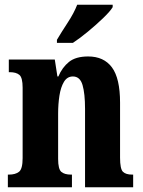

<svg xmlns="http://www.w3.org/2000/svg" viewBox="-20 -786 600 806"><path d="M13 0V-53H17Q45 -53 60 -65Q75 -77 75 -122V-418Q75 -460 61.5 -471.5Q48 -483 21 -483H17V-536H210L221 -465H225Q241 -503 269.5 -526Q298 -549 350 -549Q416 -549 450 -503Q484 -457 484 -355V-124Q484 -77 496 -65Q508 -53 535 -53H539V0H337V-329Q337 -393 326.5 -429Q316 -465 286 -465Q262 -465 248.5 -442.5Q235 -420 229.5 -384.5Q224 -349 224 -309V-119Q224 -76 237.5 -64.5Q251 -53 278 -53H282V0ZM219 -619Q238 -651 264.5 -691.5Q291 -732 304 -766H453V-756Q443 -739 414 -711Q385 -683 350 -654Q315 -625 286 -606H219Z"/></svg>

Font: Noto Serif Ethiopic ExtraCondensed ExtraBold
Style: Regular
Weight: 800
Width: 2
Designer: Monotype Design Team
Foundry: Monotype Imaging Inc.
Version: Version 2.102; ttfautohint (v1.8.4.7-5d5b)